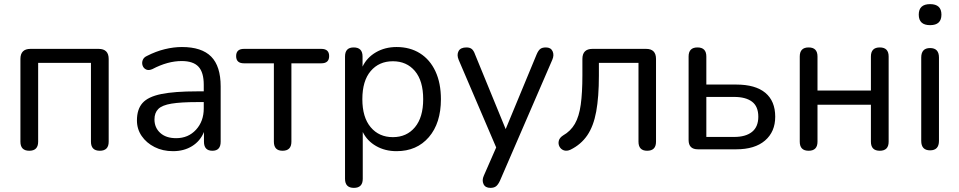

<svg xmlns="http://www.w3.org/2000/svg" viewBox="-20 -724 4652 931"><path d="M122 7Q79 7 79 -37V-438Q79 -487 128 -487H458Q507 -487 507 -438V-37Q507 7 464 7Q421 7 421 -37V-419H165V-37Q165 7 122 7Z M819 9Q769 9 729.5 -11Q690 -31 667 -64.5Q644 -98 644 -140Q644 -194 671 -224.5Q698 -255 762 -268Q826 -281 935 -281H968V-313Q968 -373 942.5 -400.5Q917 -428 861 -428Q793 -428 719 -389Q701 -381 688.5 -387Q676 -393 671.5 -406Q667 -419 672 -432.5Q677 -446 693 -453Q736 -475 779 -485.5Q822 -496 862 -496Q958 -496 1004 -449.5Q1050 -403 1050 -305V-37Q1050 7 1010 7Q969 7 969 -37V-84Q951 -40 911.5 -15.5Q872 9 819 9ZM968 -229H937Q857 -229 811.5 -221.5Q766 -214 747.5 -195.5Q729 -177 729 -145Q729 -105 757 -79.5Q785 -54 834 -54Q893 -54 930.5 -95Q968 -136 968 -198Z M1350 7Q1308 7 1308 -37V-417H1163Q1125 -417 1125 -452Q1125 -487 1163 -487H1538Q1576 -487 1576 -452Q1576 -417 1538 -417H1393V-37Q1393 7 1350 7Z M1885 -59Q1952 -59 1992 -107Q2032 -155 2032 -243Q2032 -332 1992 -379.5Q1952 -427 1885 -427Q1818 -427 1777.5 -379.5Q1737 -332 1737 -243Q1737 -155 1777.5 -107Q1818 -59 1885 -59ZM1696 187Q1653 187 1653 143V-450Q1653 -494 1695 -494Q1738 -494 1738 -450V-401Q1759 -445 1803 -470.5Q1847 -496 1903 -496Q1968 -496 2016.5 -465.5Q2065 -435 2091.5 -378Q2118 -321 2118 -243Q2118 -127 2059.5 -59Q2001 9 1903 9Q1847 9 1803.5 -16Q1760 -41 1739 -84V143Q1739 187 1696 187Z M2358 187Q2333 187 2324.5 168.5Q2316 150 2326 128L2386 -9L2204 -434Q2194 -458 2203.5 -476Q2213 -494 2242 -494Q2258 -494 2267.5 -486.5Q2277 -479 2284 -459L2432 -98L2582 -460Q2590 -479 2599.5 -486.5Q2609 -494 2627 -494Q2651 -494 2659.5 -475.5Q2668 -457 2658 -434L2404 153Q2395 172 2385 179.5Q2375 187 2358 187Z M3118 7Q3076 7 3076 -37V-419H2884V-357Q2884 -254 2871 -183Q2858 -112 2827.5 -67.5Q2797 -23 2746 2Q2728 10 2714 5Q2700 0 2693 -13Q2686 -26 2689.5 -41Q2693 -56 2710 -67Q2747 -88 2767.5 -123.5Q2788 -159 2796 -216.5Q2804 -274 2804 -359V-438Q2804 -487 2853 -487H3113Q3161 -487 3161 -438V-37Q3161 7 3118 7Z M3364 0Q3319 0 3319 -45V-450Q3319 -494 3362 -494Q3405 -494 3405 -450V-314H3550Q3643 -314 3691 -274Q3739 -234 3739 -158Q3739 -85 3689.5 -42.5Q3640 0 3550 0ZM3405 -60H3540Q3596 -60 3626.5 -84.5Q3657 -109 3657 -158Q3657 -208 3626.5 -231Q3596 -254 3540 -254H3405Z M3901 7Q3858 7 3858 -37V-450Q3858 -494 3901 -494Q3944 -494 3944 -450V-285H4203V-450Q4203 -494 4246 -494Q4289 -494 4289 -450V-37Q4289 7 4246 7Q4203 7 4203 -37V-216H3944V-37Q3944 7 3901 7Z M4490 5Q4447 5 4447 -41V-445Q4447 -491 4490 -491Q4533 -491 4533 -445V-41Q4533 5 4490 5ZM4490 -602Q4435 -602 4435 -653Q4435 -704 4490 -704Q4545 -704 4545 -653Q4545 -602 4490 -602Z"/></svg>

Font: Chiron GoRound TC N
Style: Regular
Weight: 350
Designer: Ryoko NISHIZUKA 西塚涼子 (kana, bopomofo & ideographs); Paul D. Hunt (Latin, Greek & Cyrillic); Sandoll Communications 산돌커뮤니
Foundry: Adobe
Version: Version 1.000;hotconv 1.1.1;makeotfexe 2.6.0